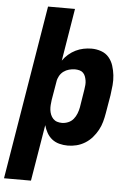

<svg xmlns="http://www.w3.org/2000/svg" viewBox="-77 -782 739 1043"><g transform="rotate(5 292.5 -260.0)"><path d="M-15 215 142 -735H289L242 -449Q255 -468 273 -483.5Q291 -499 311.5 -509Q332 -519 354 -523.5Q376 -528 398 -528Q425 -528 450.5 -519Q476 -510 492.5 -490.5Q509 -471 517 -446Q525 -421 528 -394.5Q531 -368 528.5 -340Q526 -312 522 -285L505 -185Q501 -161 494.5 -137.5Q488 -114 476 -92Q464 -70 447 -50.5Q430 -31 408 -17.5Q386 -4 362 2Q338 8 314 8Q290 8 267.5 2Q245 -4 228 -17.5Q211 -31 200 -50.5Q189 -70 183 -92L132 215ZM272 -112Q289 -112 306 -119Q323 -126 334.5 -140Q346 -154 352.5 -171Q359 -188 362 -204L378 -304Q380 -317 381 -329Q382 -341 380 -353Q378 -365 374 -375.5Q370 -386 362 -394Q354 -402 342 -405Q330 -408 318 -408Q302 -408 285.5 -403.5Q269 -399 255.5 -389Q242 -379 233.5 -363.5Q225 -348 223 -332L206 -232Q204 -218 203 -204Q202 -190 203.5 -177Q205 -164 210 -151.5Q215 -139 224 -129.5Q233 -120 245.5 -116Q258 -112 272 -112Z"/></g></svg>

Font: Iosevka SS04 Heavy Extended
Style: Italic
Weight: 900
Width: 7
Italic angle: -9°
Monospace: yes
Designer: Belleve Invis
Foundry: Belleve Invis
Version: Version 19.0.0; ttfautohint (v1.8.4)